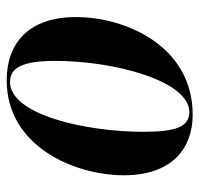

<svg xmlns="http://www.w3.org/2000/svg" viewBox="-31 -555 596 574"><g transform="rotate(90 267.0 -268.0)"><path d="M220 10C419 10 504 -195 504 -340C504 -486 422 -546 323 -546C118 -546 31 -346 31 -197C31 -58 107 10 220 10ZM225 0C183 0 162 -36 162 -135C162 -312 222 -536 315 -536C359 -536 374 -496 374 -399C374 -226 323 0 225 0Z"/></g></svg>

Font: Noto Serif Display Condensed
Style: Bold Italic
Weight: 700
Width: 3
Italic angle: -12°
Designer: Monotype Design Team
Foundry: Monotype Imaging Inc.
Version: Version 2.009